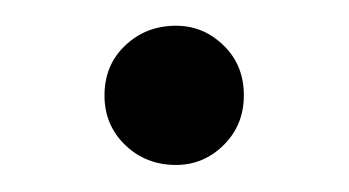

<svg xmlns="http://www.w3.org/2000/svg" viewBox="-20 -388 267 147"><path d="M114.7 -261.7Q91.8 -261.7 75.9 -276.9Q60 -292.2 60 -315Q60 -338.2 75.9 -353.2Q91.8 -368.3 114.7 -368.3Q135.8 -368.3 151.2 -353.2Q166.7 -338.2 166.7 -315Q166.7 -292.2 151.2 -276.9Q135.8 -261.7 114.7 -261.7Z"/></svg>

Font: Manrope Variable Light
Style: Regular
Weight: 200
Designer: Mikhail Sharanda
Foundry: Mikhail Sharanda
Version: Version 4.505